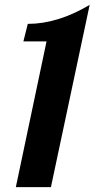

<svg xmlns="http://www.w3.org/2000/svg" viewBox="-20 -768 388 788"><path d="M45 0 171 -598H76L94 -670Q217 -670 348 -748L189 0Z"/></svg>

Font: Lobster Two
Style: Bold Italic
Weight: 700
Designer: Pablo Impallari
Foundry: Pablo Impallari. www.impallari.com
Version: Version 1.006